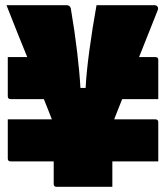

<svg xmlns="http://www.w3.org/2000/svg" viewBox="-20 -720 640 740"><path d="M10 -500H85Q69 -539 49.5 -587.5Q30 -636 5 -700H237Q250 -700 253 -687Q268 -599 277.5 -518.5Q287 -438 290 -381H310Q313 -441 324.5 -526Q336 -611 352 -700H575Q583 -700 587 -694.5Q591 -689 588 -681Q570 -636 552 -590.5Q534 -545 516 -500H579Q590 -500 590 -489V-338H451Q443 -319 435.5 -299.5Q428 -280 420 -260H579Q590 -260 590 -249V-98H413V0H198Q187 0 187 -11V-98H21Q10 -98 10 -109V-260H180Q172 -281 164 -300.5Q156 -320 149 -338H21Q10 -338 10 -349Z"/></svg>

Font: Recursive Mn Lnr St XBk
Style: Regular
Weight: 1000
Monospace: yes
Version: Version 1.079;hotconv 1.0.112;makeotfexe 2.5.65598; ttfautoh